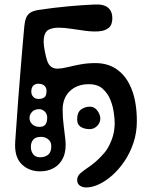

<svg xmlns="http://www.w3.org/2000/svg" viewBox="-20 -733 650 846"><path d="M256 -249Q256 -213 261 -176.5Q266 -140 268 -118Q273 -71.5 259.2 -40.2Q245.5 -9 218.5 6.5Q191.5 22 157 22Q107 22 74.8 -10.2Q42.5 -42.5 47 -109Q54 -213.5 60 -291Q66 -368.5 70.8 -427Q75.5 -485.5 79.5 -531Q83.5 -576.5 87 -616Q89 -639 95 -654Q101 -669 113.8 -677.2Q126.5 -685.5 149 -689Q181 -694 214 -698Q247 -702 279.2 -705Q311.5 -708 340.8 -710Q370 -712 394 -713Q437.5 -715.5 456.2 -699Q475 -682.5 475 -653Q475 -623 458.8 -610Q442.5 -597 416 -595Q389.5 -593 358 -597Q326.5 -601 295 -606Q263.5 -611 238 -611Q213 -611 195.2 -602.5Q177.5 -594 173.2 -565.8Q169 -537.5 184 -478Q191 -450.5 203.5 -440.2Q216 -430 234.5 -430.5Q253 -431 277.5 -437Q302 -443 333 -449Q364 -455 401 -455Q458.5 -455 499.2 -424.2Q540 -393.5 561.5 -336.2Q583 -279 583 -199Q583 -148.5 568.2 -104.2Q553.5 -60 529.2 -23.8Q505 12.5 475.5 38.8Q446 65 416 79Q386 93 360 93Q343.5 93 331.8 84.8Q320 76.5 320 60Q320 42.5 335 29.8Q350 17 373.5 1.2Q397 -14.5 423 -41Q443.5 -62 452.5 -76.8Q461.5 -91.5 468 -107Q471 -113.5 472.8 -119Q474.5 -124.5 476.2 -129.2Q478 -134 479 -139Q481 -146.5 482.5 -154.8Q484 -163 484.5 -172.5Q485.5 -180.5 485.2 -195Q485 -209.5 483 -224Q482.5 -231 480.5 -242.5Q478.5 -254 477 -260Q475 -268.5 472 -277.8Q469 -287 466 -294Q455 -321 433 -341.5Q411 -362 371 -362Q320 -362 288 -331.8Q256 -301.5 256 -249ZM156 -40Q178 -40 192 -51.2Q206 -62.5 206 -89Q206 -108.5 192.5 -119.2Q179 -130 160.5 -130Q137.5 -130 126.8 -118Q116 -106 116 -85.5Q116 -66.5 126.5 -53.2Q137 -40 156 -40ZM153.5 -174Q173.5 -174 180.8 -185.2Q188 -196.5 188 -214.5Q188 -231 177.2 -241.5Q166.5 -252 153 -252Q132.5 -252 121.2 -240Q110 -228 110 -213Q110 -196.5 122.5 -185.2Q135 -174 153.5 -174ZM149 -297Q166 -297 175.5 -304Q185 -311 185 -333Q185 -347 175.5 -355.5Q166 -364 148.5 -364Q134.5 -364 126.2 -355.2Q118 -346.5 118 -329.5Q118 -315 126.8 -306Q135.5 -297 149 -297ZM376 -263Q396.5 -263 409.2 -245.2Q422 -227.5 422 -211.5Q422 -191.5 407.8 -177.8Q393.5 -164 375.5 -164Q351.5 -164 335.8 -174Q320 -184 320 -207Q320 -238.5 337.5 -250.8Q355 -263 376 -263Z"/></svg>

Font: Kablammo
Style: Regular
Weight: 400
Designer: Travis Kochel, Lizy Gershenzon, Daria Petrova, Ethan Cohen
Foundry: Vectro Type Foundry
Version: Version 1.002